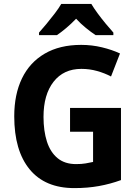

<svg xmlns="http://www.w3.org/2000/svg" viewBox="-20 -954 709 984"><path d="M339 -401H600V-31Q545 -11 487 -0.5Q429 10 361 10Q211 10 132 -86Q53 -182 53 -358Q53 -470 92.5 -552Q132 -634 209 -679Q286 -724 396 -724Q451 -724 502.5 -711.5Q554 -699 595 -680L549 -562Q517 -579 478 -590Q439 -601 397 -601Q306 -601 254.5 -535Q203 -469 203 -355Q203 -283 220.5 -228.5Q238 -174 275 -143.5Q312 -113 370 -113Q398 -113 418.5 -116.5Q439 -120 457 -124V-279H339ZM448 -934Q461 -912 480.5 -885.5Q500 -859 521.5 -833Q543 -807 561 -787V-774H470Q447 -789 420.5 -810.5Q394 -832 370 -858Q345 -832 319.5 -810.5Q294 -789 272 -774H180V-787Q197 -806 219 -832.5Q241 -859 261.5 -886Q282 -913 294 -934Z"/></svg>

Font: Noto Sans SemiCondensed
Style: Bold
Weight: 700
Width: 4
Designer: Monotype Design Team
Foundry: Monotype Imaging Inc.
Version: Version 2.013; ttfautohint (v1.8.4.7-5d5b)